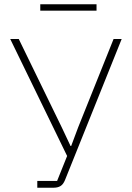

<svg xmlns="http://www.w3.org/2000/svg" viewBox="-20 -881 619 901"><path d="M155 -32H248L295 -149L28 -698H68L270 -283L311 -196H314L347 -284L513 -698H551L285 -36C274 -9 258 0 229 0H155ZM169 -861H433V-831H169Z"/></svg>

Font: Plexus Sans ExtraLight
Style: Regular
Weight: 250
Version: Version 2.001;PS 002.001;hotconv 1.0.70;makeotf.lib2.5.58329